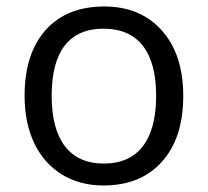

<svg xmlns="http://www.w3.org/2000/svg" viewBox="-20 -565 644 595"><path d="M547.9 -268.1C547.9 -353 525.9 -420.4 481.9 -470.2C437.5 -520 377.9 -544.9 303.2 -544.9C225.6 -544.9 165 -520.5 121.6 -472.2C78.1 -423.3 56.2 -355.5 56.2 -268.1C56.2 -211.9 66.4 -162.6 86.4 -120.6C127 -36.6 204.1 9.8 299.8 9.8C377.4 9.8 438 -14.6 481.9 -64C525.9 -112.8 547.9 -180.7 547.9 -268.1ZM140.1 -268.1C140.1 -406.2 194.8 -476.1 300.8 -476.1C408.2 -476.1 463.9 -404.3 463.9 -268.1C463.9 -130.9 407.7 -58.1 301.8 -58.1C195.8 -58.1 140.1 -131.3 140.1 -268.1Z"/></svg>

Font: Samim
Style: Regular
Weight: 400
Foundry: DejaVu fonts team - Redesigned by Saber Rastikerdar
Version: Version 4.0.5